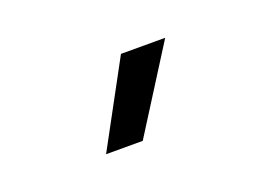

<svg xmlns="http://www.w3.org/2000/svg" viewBox="-39 -867 439 310"><g transform="rotate(-20 180.0 -712.0)"><path d="M181 -784H257L166 -640H103Z"/></g></svg>

Font: Evergrow Sans 
Style: Regular
Weight: 400
Foundry: 10Web
Version: Version 1.000